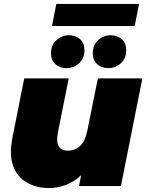

<svg xmlns="http://www.w3.org/2000/svg" viewBox="-20 -945 743 975"><path d="M230 10Q164 10 115.5 -18.5Q67 -47 46.5 -103.5Q26 -160 43 -245L103 -547H329L274 -272Q256 -180 325 -180Q363 -180 388.5 -205.5Q414 -231 424 -284L477 -547H703L594 0H381L392 -55Q356 -21 313.5 -5.5Q271 10 230 10ZM318 -599Q283 -599 261 -619.5Q239 -640 239 -674Q239 -716 266.5 -741Q294 -766 330 -766Q365 -766 387 -745.5Q409 -725 409 -690Q409 -648 381.5 -623.5Q354 -599 318 -599ZM530 -599Q495 -599 473 -619.5Q451 -640 451 -674Q451 -716 478.5 -741Q506 -766 542 -766Q577 -766 599 -745.5Q621 -725 621 -690Q621 -648 593.5 -623.5Q566 -599 530 -599ZM244 -813 266 -925H686L664 -813Z"/></svg>

Font: Montserrat Black
Style: Italic
Weight: 900
Italic angle: -11.3°
Designer: Julieta Ulanovsky
Foundry: Julieta Ulanovsky
Version: Version 9.000; ttfautohint (v1.8.4.7-5d5b)